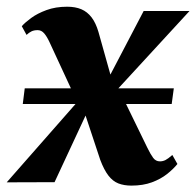

<svg xmlns="http://www.w3.org/2000/svg" viewBox="-56 -556 598 586"><path d="M345 10.5Q322.5 10.5 305.2 3.8Q288 -3 274.8 -20.2Q261.5 -37.5 250 -68L188.5 -253.5L222 -239.5L110.5 0L-35.5 0.5L206.5 -275L193 -216L95.5 -426.5Q87.5 -444 79 -454Q70.5 -464 59 -464Q47.5 -464 40 -460.2Q32.5 -456.5 25 -449.5L10.5 -476Q20 -487 39 -501Q58 -515 85.8 -525.2Q113.5 -535.5 149 -535.5Q174 -535.5 192.2 -527.8Q210.5 -520 223.5 -503Q236.5 -486 244.5 -458.5L291.5 -291L263.5 -295L382.5 -522.5H522.5L275.5 -254L291 -316L394 -104.5Q403.5 -85 411.5 -74.2Q419.5 -63.5 432 -63.5Q441 -63.5 449 -67.5Q457 -71.5 470 -83L485.5 -55.5Q473 -40 453.8 -24.8Q434.5 -9.5 407.5 0.5Q380.5 10.5 345 10.5ZM13.5 -238.5 19.5 -286.5H474.5L468 -238.5Z"/></svg>

Font: Merriweather 96pt ExtraBold
Style: Italic
Weight: 800
Italic angle: -7.8°
Version: Version 2.101